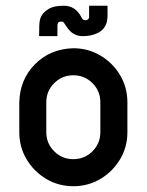

<svg xmlns="http://www.w3.org/2000/svg" viewBox="-20 -641 509 666"><path d="M328.1 -286.1Q328.1 -325.2 300.8 -352.5Q273.4 -379.9 234.4 -379.9Q195.3 -379.9 168 -352.5Q140.6 -325.2 140.6 -286.1V-182.6Q140.6 -143.6 168 -116.2Q195.3 -88.9 234.4 -88.9Q273.4 -88.9 300.8 -116.2Q328.1 -143.6 328.1 -182.6ZM421.9 -286.1V-182.6Q421.9 -130.9 396.5 -88.4Q371.1 -45.9 328.6 -20.5Q286.1 4.9 234.4 4.9Q182.6 4.9 140.1 -20.5Q97.7 -45.9 72.3 -88.4Q46.9 -130.9 46.9 -182.6V-286.1Q48.8 -365.7 101.8 -418.7Q154.8 -471.7 234.4 -473.6Q286.1 -473.6 328.6 -448.2Q371.1 -422.9 396.5 -380.4Q421.9 -337.9 421.9 -286.1ZM267.6 -515.6Q237.8 -515.6 219.2 -537.6Q214.8 -542 205.1 -557.1Q201.2 -563.5 199.2 -564.9Q194.8 -566.4 191.4 -566.4Q185.5 -565.9 182.6 -563Q181.2 -561.5 181.2 -561Q179.2 -558.6 179.2 -550.8V-515.6H115.7Q115.7 -556.2 117.7 -567.9Q121.6 -595.2 151.9 -611.8Q168.9 -621.1 201.2 -621.1Q242.7 -621.1 263.2 -579.6Q267.1 -572.8 269.5 -572.3Q273.9 -570.8 276.9 -570.8Q280.8 -570.8 284.9 -573.7Q289.1 -576.7 289.1 -581.5V-621.1H353V-586.4Q353 -543.9 320.3 -527.3Q297.4 -515.6 267.6 -515.6Z"/></svg>

Font: Lambda
Style: Regular
Weight: 400
Designer: GGBotNet
Version: 0.22